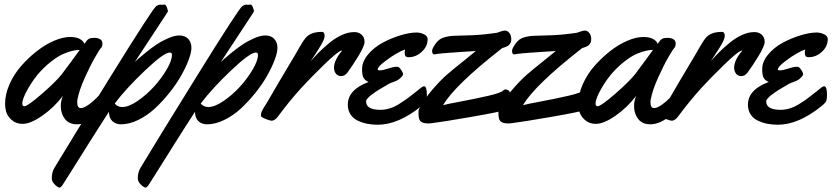

<svg xmlns="http://www.w3.org/2000/svg" viewBox="-20 -541 3736 862"><path d="M479 -144Q481.9 -125 481.9 -109.9Q481.9 -94.7 479 -88.9Q464.8 -61 416.7 -22Q368.7 17.1 325.7 17.1Q290 17.1 271.5 -6.8Q252.9 -30.8 252.9 -64.5Q252.9 -88.9 262.7 -110.8Q222.2 -58.1 169.7 -21.5Q117.2 15.1 81.1 15.1Q50.8 15.1 29.8 -4.6Q8.8 -24.4 4.9 -51.8Q2.9 -63 2.9 -76.2Q2.9 -118.2 22.7 -162.8Q42.5 -207.5 74.7 -244.4Q106.9 -281.2 145.3 -311.3Q183.6 -341.3 223.1 -358.2Q262.7 -375 294.9 -375Q321.3 -375 337.9 -366.2Q354.5 -357.4 358.9 -344.2Q370.6 -361.8 378.7 -366.5Q386.7 -371.1 402.8 -371.1Q419.4 -371.1 429.7 -364.7Q439.9 -358.4 439.9 -345.7Q439.9 -332 433.1 -325.2Q427.2 -319.3 406.5 -283.4Q385.7 -247.6 360.6 -191.7Q335.4 -135.7 328.1 -96.2Q326.7 -91.3 326.7 -82.5Q326.7 -55.7 342.3 -55.7Q356 -55.7 376 -69.6Q396 -83.5 411.6 -99.4Q427.2 -115.2 442.1 -131.8Q457 -148.4 458 -148.9Q462.9 -153.3 468.8 -153.3Q478 -153.3 479 -144ZM337.9 -316.9Q323.2 -316.9 306.9 -313.2Q290.5 -309.6 268.1 -300.5Q245.6 -291.5 218.8 -271.7Q191.9 -252 165 -224.1Q133.3 -190.9 106.7 -144.5Q80.1 -98.1 80.1 -76.2Q80.1 -64 89.8 -64Q103.5 -64 166 -117.9Q228.5 -171.9 256.8 -207Q269.5 -223.1 299.8 -264.6Q330.1 -306.2 337.9 -316.9Z M839.4 -326.2Q839.4 -305.2 826.7 -271.5Q814 -237.8 792.2 -199.7Q770.5 -161.6 739.5 -123Q708.5 -84.5 674.6 -53.2Q640.6 -22 600.6 -2.4Q560.5 17.1 522.9 17.1Q499.5 17.1 484.4 2.7Q469.2 -11.7 469.2 -39.1Q427.7 24.4 376.5 106Q325.2 187.5 293.9 237.5Q262.7 287.6 259.3 292Q252 301.3 247.6 301.3Q244.6 301.3 237.1 296.9Q229.5 292.5 221.2 282.2Q212.9 272 212.4 259.8Q212.4 232.9 224.1 212.9Q290 103 478.3 -200.4Q666.5 -503.9 682.1 -514.2Q690.9 -520 699.7 -520Q701.7 -520 704.6 -519.8Q707.5 -519.5 709 -519.5Q710 -519.5 713.1 -520Q716.3 -520.5 717.8 -520.5Q725.1 -520.5 730 -505.9Q733.9 -495.1 733.9 -493.2Q733.9 -486.3 724.1 -474.1L585 -262.2Q589.8 -267.1 598.6 -275.1Q607.4 -283.2 632.6 -303.7Q657.7 -324.2 681.2 -340.1Q704.6 -356 733.9 -368.9Q763.2 -381.8 785.2 -381.8Q810.5 -381.8 825 -366.5Q839.4 -351.1 839.4 -326.2ZM752 -294.9Q752 -305.2 742.2 -305.2Q715.8 -305.2 630.6 -224.1Q545.4 -143.1 495.1 -76.2Q507.8 -60.5 529.3 -60.5Q557.6 -60.5 597.2 -87.4Q636.7 -114.3 670.4 -151.1Q704.1 -188 728 -228.5Q752 -269 752 -294.9Z M1225.6 -326.2Q1225.6 -305.2 1212.9 -271.5Q1200.2 -237.8 1178.5 -199.7Q1156.7 -161.6 1125.7 -123Q1094.7 -84.5 1060.8 -53.2Q1026.9 -22 986.8 -2.4Q946.8 17.1 909.2 17.1Q885.7 17.1 870.6 2.7Q855.5 -11.7 855.5 -39.1Q814 24.4 762.7 106Q711.4 187.5 680.2 237.5Q648.9 287.6 645.5 292Q638.2 301.3 633.8 301.3Q630.9 301.3 623.3 296.9Q615.7 292.5 607.4 282.2Q599.1 272 598.6 259.8Q598.6 232.9 610.4 212.9Q676.3 103 864.5 -200.4Q1052.7 -503.9 1068.4 -514.2Q1077.1 -520 1085.9 -520Q1087.9 -520 1090.8 -519.8Q1093.8 -519.5 1095.2 -519.5Q1096.2 -519.5 1099.4 -520Q1102.5 -520.5 1104 -520.5Q1111.3 -520.5 1116.2 -505.9Q1120.1 -495.1 1120.1 -493.2Q1120.1 -486.3 1110.4 -474.1L971.2 -262.2Q976.1 -267.1 984.9 -275.1Q993.7 -283.2 1018.8 -303.7Q1043.9 -324.2 1067.4 -340.1Q1090.8 -356 1120.1 -368.9Q1149.4 -381.8 1171.4 -381.8Q1196.8 -381.8 1211.2 -366.5Q1225.6 -351.1 1225.6 -326.2ZM1138.2 -294.9Q1138.2 -305.2 1128.4 -305.2Q1102.1 -305.2 1016.8 -224.1Q931.6 -143.1 881.3 -76.2Q894 -60.5 915.5 -60.5Q943.8 -60.5 983.4 -87.4Q1022.9 -114.3 1056.6 -151.1Q1090.3 -188 1114.3 -228.5Q1138.2 -269 1138.2 -294.9Z M1616.7 -353Q1616.7 -335 1589.6 -290.3Q1562.5 -245.6 1539.6 -214.8Q1527.3 -199.2 1511.7 -199.2Q1496.6 -199.2 1488 -210.4Q1479.5 -221.7 1479.5 -236.8Q1479.5 -270.5 1515.6 -313L1514.6 -314Q1498.5 -312.5 1434.8 -250.5Q1371.1 -188.5 1332.5 -146Q1281.7 -90.3 1229.5 -20Q1214.4 1 1199.7 1Q1193.4 1 1176 -5.6Q1158.7 -12.2 1154.8 -16.1Q1151.4 -18.1 1151.4 -23.9Q1151.4 -31.7 1155.3 -40.8Q1159.2 -49.8 1169.7 -66.4Q1180.2 -83 1180.7 -84Q1222.7 -157.2 1308.6 -300.8Q1312.5 -307.6 1321.3 -323Q1330.1 -338.4 1336.9 -349.4Q1343.8 -360.4 1351.6 -370.1Q1373.5 -397.9 1425.8 -397.9Q1437.5 -397.9 1437.5 -378.9Q1437.5 -368.7 1426.5 -348.1Q1415.5 -327.6 1395 -296.9L1374.5 -266.1Q1396 -290.5 1415 -309.3Q1434.1 -328.1 1460.9 -350.1Q1487.8 -372.1 1516.1 -384.5Q1544.4 -397 1570.8 -397Q1590.8 -397 1603.8 -385Q1616.7 -373 1616.7 -353Z M1899.9 -365.2Q1899.9 -333 1873.8 -308.6Q1847.7 -284.2 1814.5 -284.2Q1803.7 -284.2 1800.3 -289.3Q1796.9 -294.4 1796.9 -306.2Q1796.9 -311 1798.8 -318.8Q1781.2 -313 1758.8 -299.8Q1738.3 -288.6 1707 -264.6Q1675.8 -240.7 1675.8 -229Q1675.8 -225.1 1685.5 -225.1Q1698.7 -225.1 1722.7 -233.2Q1746.6 -241.2 1758.8 -241.2Q1765.6 -241.2 1768.6 -240.2Q1774.9 -236.8 1782.2 -225.3Q1789.6 -213.9 1789.6 -208Q1789.6 -200.7 1772.5 -186Q1764.2 -179.2 1748 -173.6Q1731.9 -168 1726.6 -165Q1623.5 -107.4 1623.5 -85.9Q1623.5 -47.9 1688.5 -47.9Q1708.5 -47.9 1729.7 -54.4Q1751 -61 1772 -74.2Q1793 -87.4 1807.9 -98.1Q1822.8 -108.9 1843.8 -126Q1864.7 -143.1 1872.6 -148.9Q1879.9 -153.8 1883.8 -153.8Q1896.5 -153.8 1896.5 -115.2Q1896.5 -97.2 1893.6 -88.9Q1889.6 -79.1 1873.5 -65.9Q1769 19 1675.8 19Q1651.9 19 1629.9 14.9Q1607.9 10.7 1587.2 1.2Q1566.4 -8.3 1554 -26.9Q1541.5 -45.4 1541.5 -70.8Q1541.5 -138.2 1634.8 -172.9Q1616.2 -181.2 1610.8 -194.1Q1605.5 -207 1605.5 -230Q1605.5 -264.2 1632.1 -296.1Q1658.7 -328.1 1697.3 -348.9Q1735.8 -369.6 1777.3 -382.3Q1818.8 -395 1850.6 -395Q1866.7 -395 1883.3 -387.2Q1899.9 -379.4 1899.9 -365.2Z M2265.1 -338.9Q2257.8 -331.5 2234.9 -325.2Q2021 -158.2 1969.2 -68.8Q1985.4 -73.7 2051.3 -85.9Q2117.2 -98.1 2173.1 -111.1Q2229 -124 2239.3 -134.8Q2244.1 -139.6 2250 -139.6Q2256.3 -139.6 2265.1 -133.8Q2271 -130.4 2271 -92.8Q2271 -82 2261 -66.2Q2251 -50.3 2241.2 -45.9Q2225.1 -38.6 2096.7 -16.4Q1968.3 5.9 1924.3 11.2Q1912.1 13.2 1901.4 13.2Q1897 13.2 1893.1 12.7Q1889.2 12.2 1886.2 11.7Q1883.3 11.2 1880.6 10.3Q1877.9 9.3 1876.5 8.8Q1875 8.3 1873 6.8Q1871.1 5.4 1870.4 4.9Q1869.6 4.4 1867.7 2.9L1866.2 1Q1858.9 -5.9 1858.9 -35.2Q1858.9 -46.9 1860.8 -50.8Q1884.3 -95.7 1921.1 -138.4Q1958 -181.2 1986.8 -206.1Q2015.6 -231 2058.6 -265.1Q2101.6 -299.3 2116.2 -312Q2100.1 -311 2064 -308.6Q2027.8 -306.2 2008.3 -304.9Q1988.8 -303.7 1965.8 -301.5Q1942.9 -299.3 1931.2 -296.9H1929.7Q1919.9 -296.9 1919.9 -313Q1919.9 -322.3 1935.1 -344.2Q1950.2 -366.2 1973.1 -373Q1995.1 -379.9 2022.5 -380.4Q2049.8 -380.9 2099.9 -382.8Q2149.9 -384.8 2211.9 -394Q2212.9 -394 2225.8 -398.9Q2238.8 -403.8 2247.1 -403.8Q2258.3 -403.8 2266.8 -393.1Q2275.4 -382.3 2275.4 -364.7Q2275.4 -349.1 2265.1 -338.9Z M2624 -338.9Q2616.7 -331.5 2593.8 -325.2Q2379.9 -158.2 2328.1 -68.8Q2344.2 -73.7 2410.2 -85.9Q2476.1 -98.1 2532 -111.1Q2587.9 -124 2598.1 -134.8Q2603 -139.6 2608.9 -139.6Q2615.2 -139.6 2624 -133.8Q2629.9 -130.4 2629.9 -92.8Q2629.9 -82 2619.9 -66.2Q2609.9 -50.3 2600.1 -45.9Q2584 -38.6 2455.6 -16.4Q2327.1 5.9 2283.2 11.2Q2271 13.2 2260.3 13.2Q2255.9 13.2 2252 12.7Q2248 12.2 2245.1 11.7Q2242.2 11.2 2239.5 10.3Q2236.8 9.3 2235.4 8.8Q2233.9 8.3 2231.9 6.8Q2230 5.4 2229.2 4.9Q2228.5 4.4 2226.6 2.9L2225.1 1Q2217.8 -5.9 2217.8 -35.2Q2217.8 -46.9 2219.7 -50.8Q2243.2 -95.7 2280 -138.4Q2316.9 -181.2 2345.7 -206.1Q2374.5 -231 2417.5 -265.1Q2460.4 -299.3 2475.1 -312Q2459 -311 2422.9 -308.6Q2386.7 -306.2 2367.2 -304.9Q2347.7 -303.7 2324.7 -301.5Q2301.8 -299.3 2290 -296.9H2288.6Q2278.8 -296.9 2278.8 -313Q2278.8 -322.3 2293.9 -344.2Q2309.1 -366.2 2332 -373Q2354 -379.9 2381.3 -380.4Q2408.7 -380.9 2458.7 -382.8Q2508.8 -384.8 2570.8 -394Q2571.8 -394 2584.7 -398.9Q2597.7 -403.8 2606 -403.8Q2617.2 -403.8 2625.7 -393.1Q2634.3 -382.3 2634.3 -364.7Q2634.3 -349.1 2624 -338.9Z M3052.7 -144Q3055.7 -125 3055.7 -109.9Q3055.7 -94.7 3052.7 -88.9Q3038.6 -61 2990.5 -22Q2942.4 17.1 2899.4 17.1Q2863.8 17.1 2845.2 -6.8Q2826.7 -30.8 2826.7 -64.5Q2826.7 -88.9 2836.4 -110.8Q2795.9 -58.1 2743.4 -21.5Q2690.9 15.1 2654.8 15.1Q2624.5 15.1 2603.5 -4.6Q2582.5 -24.4 2578.6 -51.8Q2576.7 -63 2576.7 -76.2Q2576.7 -118.2 2596.4 -162.8Q2616.2 -207.5 2648.4 -244.4Q2680.7 -281.2 2719 -311.3Q2757.3 -341.3 2796.9 -358.2Q2836.4 -375 2868.7 -375Q2895 -375 2911.6 -366.2Q2928.2 -357.4 2932.6 -344.2Q2944.3 -361.8 2952.4 -366.5Q2960.4 -371.1 2976.6 -371.1Q2993.2 -371.1 3003.4 -364.7Q3013.7 -358.4 3013.7 -345.7Q3013.7 -332 3006.8 -325.2Q3001 -319.3 2980.2 -283.4Q2959.5 -247.6 2934.3 -191.7Q2909.2 -135.7 2901.9 -96.2Q2900.4 -91.3 2900.4 -82.5Q2900.4 -55.7 2916 -55.7Q2929.7 -55.7 2949.7 -69.6Q2969.7 -83.5 2985.4 -99.4Q3001 -115.2 3015.9 -131.8Q3030.8 -148.4 3031.7 -148.9Q3036.6 -153.3 3042.5 -153.3Q3051.8 -153.3 3052.7 -144ZM2911.6 -316.9Q2897 -316.9 2880.6 -313.2Q2864.3 -309.6 2841.8 -300.5Q2819.3 -291.5 2792.5 -271.7Q2765.6 -252 2738.8 -224.1Q2707 -190.9 2680.4 -144.5Q2653.8 -98.1 2653.8 -76.2Q2653.8 -64 2663.6 -64Q2677.2 -64 2739.7 -117.9Q2802.2 -171.9 2830.6 -207Q2843.3 -223.1 2873.5 -264.6Q2903.8 -306.2 2911.6 -316.9Z M3413.1 -353Q3413.1 -335 3386 -290.3Q3358.9 -245.6 3335.9 -214.8Q3323.7 -199.2 3308.1 -199.2Q3293 -199.2 3284.4 -210.4Q3275.9 -221.7 3275.9 -236.8Q3275.9 -270.5 3312 -313L3311 -314Q3294.9 -312.5 3231.2 -250.5Q3167.5 -188.5 3128.9 -146Q3078.1 -90.3 3025.9 -20Q3010.7 1 2996.1 1Q2989.7 1 2972.4 -5.6Q2955.1 -12.2 2951.2 -16.1Q2947.8 -18.1 2947.8 -23.9Q2947.8 -31.7 2951.7 -40.8Q2955.6 -49.8 2966.1 -66.4Q2976.6 -83 2977.1 -84Q3019 -157.2 3105 -300.8Q3108.9 -307.6 3117.7 -323Q3126.5 -338.4 3133.3 -349.4Q3140.1 -360.4 3147.9 -370.1Q3169.9 -397.9 3222.2 -397.9Q3233.9 -397.9 3233.9 -378.9Q3233.9 -368.7 3222.9 -348.1Q3211.9 -327.6 3191.4 -296.9L3170.9 -266.1Q3192.4 -290.5 3211.4 -309.3Q3230.5 -328.1 3257.3 -350.1Q3284.2 -372.1 3312.5 -384.5Q3340.8 -397 3367.2 -397Q3387.2 -397 3400.1 -385Q3413.1 -373 3413.1 -353Z M3696.3 -365.2Q3696.3 -333 3670.2 -308.6Q3644 -284.2 3610.8 -284.2Q3600.1 -284.2 3596.7 -289.3Q3593.3 -294.4 3593.3 -306.2Q3593.3 -311 3595.2 -318.8Q3577.6 -313 3555.2 -299.8Q3534.7 -288.6 3503.4 -264.6Q3472.2 -240.7 3472.2 -229Q3472.2 -225.1 3481.9 -225.1Q3495.1 -225.1 3519 -233.2Q3543 -241.2 3555.2 -241.2Q3562 -241.2 3564.9 -240.2Q3571.3 -236.8 3578.6 -225.3Q3585.9 -213.9 3585.9 -208Q3585.9 -200.7 3568.8 -186Q3560.5 -179.2 3544.4 -173.6Q3528.3 -168 3522.9 -165Q3419.9 -107.4 3419.9 -85.9Q3419.9 -47.9 3484.9 -47.9Q3504.9 -47.9 3526.1 -54.4Q3547.4 -61 3568.4 -74.2Q3589.4 -87.4 3604.2 -98.1Q3619.1 -108.9 3640.1 -126Q3661.1 -143.1 3668.9 -148.9Q3676.3 -153.8 3680.2 -153.8Q3692.9 -153.8 3692.9 -115.2Q3692.9 -97.2 3689.9 -88.9Q3686 -79.1 3669.9 -65.9Q3565.4 19 3472.2 19Q3448.2 19 3426.3 14.9Q3404.3 10.7 3383.5 1.2Q3362.8 -8.3 3350.3 -26.9Q3337.9 -45.4 3337.9 -70.8Q3337.9 -138.2 3431.2 -172.9Q3412.6 -181.2 3407.2 -194.1Q3401.9 -207 3401.9 -230Q3401.9 -264.2 3428.5 -296.1Q3455.1 -328.1 3493.7 -348.9Q3532.2 -369.6 3573.7 -382.3Q3615.2 -395 3647 -395Q3663.1 -395 3679.7 -387.2Q3696.3 -379.4 3696.3 -365.2Z"/></svg>

Font: Yellowtail
Style: Regular
Weight: 400
Designer: Astigmatic (AOETI)
Foundry: Astigmatic (AOETI)
Version: Version 1.000